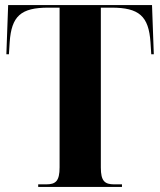

<svg xmlns="http://www.w3.org/2000/svg" viewBox="-20 -734 629 754"><path d="M130 0H459V-10H429C391 -10 376 -23 376 -76V-704H418C526 -704 564 -671 571 -568L574 -521H584L577 -714H12L5 -521H15L18 -568C25 -671 62 -704 170 -704H214V-77C214 -23 199 -10 161 -10H130Z"/></svg>

Font: Noto Serif Display Condensed ExtraBold
Style: Regular
Weight: 800
Width: 3
Designer: Monotype Design Team
Foundry: Monotype Imaging Inc.
Version: Version 2.009